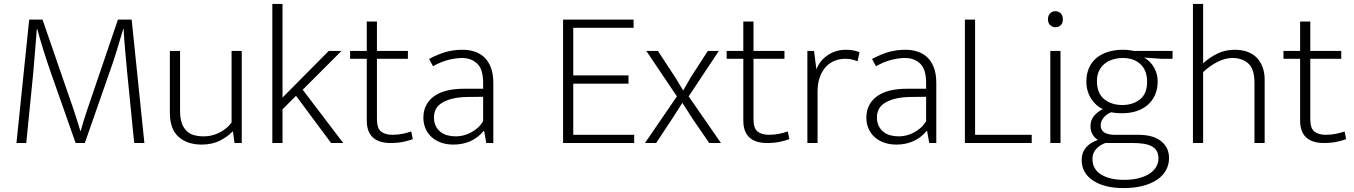

<svg xmlns="http://www.w3.org/2000/svg" viewBox="-20 -730 6909 980"><path d="M129 -630H197L357 -167Q363 -149 372.5 -118.5Q382 -88 390 -62H392Q399 -88 408.5 -118.5Q418 -149 424 -166L582 -630H652L717 0H665L629 -361Q624 -417 619 -471.5Q614 -526 611 -582H609Q595 -535 577 -475.5Q559 -416 539 -361L413 0H366L239 -361Q201 -469 170 -582H168Q164 -535 159.5 -476Q155 -417 150 -361L114 0H64Z M1162 -470H1214V0H1177L1169 -59H1167Q1143 -33 1103 -12.5Q1063 8 1009 8Q936 8 891.5 -31.5Q847 -71 847 -155V-470H899V-166Q899 -127 908 -101.5Q917 -76 933 -61Q949 -46 971.5 -40Q994 -34 1020 -34Q1065 -34 1103.5 -55Q1142 -76 1162 -105Z M1422 -172V0H1370V-710H1422V-232L1658 -470H1723L1525 -272L1732 0H1670L1491 -241Z M2062 -430H1904V-122Q1904 -75 1925 -58.5Q1946 -42 1983 -42Q2012 -42 2037 -47.5Q2062 -53 2079 -59L2087 -20Q2067 -12 2038 -6Q2009 0 1974 0Q1914 0 1883 -28.5Q1852 -57 1852 -115V-430H1767V-470H1852V-620H1904V-470H2062Z M2170 -429Q2217 -454 2256.5 -465Q2296 -476 2341 -476Q2373 -476 2401.5 -467Q2430 -458 2451.5 -438Q2473 -418 2485.5 -385.5Q2498 -353 2498 -306V0H2462L2451 -62H2449Q2420 -27 2381 -9.5Q2342 8 2294 8Q2261 8 2233 -1.5Q2205 -11 2184.5 -29Q2164 -47 2152.5 -72.5Q2141 -98 2141 -129Q2141 -166 2156 -194Q2171 -222 2198 -240.5Q2225 -259 2262.5 -268Q2300 -277 2346 -277H2446V-308Q2446 -376 2416 -405Q2386 -434 2338 -434Q2309 -434 2271 -425Q2233 -416 2190 -392ZM2446 -236 2363 -235Q2318 -234 2286 -225.5Q2254 -217 2233.5 -203.5Q2213 -190 2204 -171.5Q2195 -153 2195 -132Q2195 -106 2204 -87.5Q2213 -69 2228 -57Q2243 -45 2263.5 -39.5Q2284 -34 2307 -34Q2325 -34 2344 -38.5Q2363 -43 2381.5 -52.5Q2400 -62 2417 -76.5Q2434 -91 2446 -112Z M2854 -630H3214V-588H2906V-345H3188V-303H2906V-42H3217V0H2854Z M3495 -238 3660 0H3600L3519 -118L3463 -205L3409 -121L3329 0H3272L3435 -238L3279 -470H3338L3428 -333L3467 -268L3508 -339L3593 -470H3649Z M3984 -430H3826V-122Q3826 -75 3847 -58.5Q3868 -42 3905 -42Q3934 -42 3959 -47.5Q3984 -53 4001 -59L4009 -20Q3989 -12 3960 -6Q3931 0 3896 0Q3836 0 3805 -28.5Q3774 -57 3774 -115V-430H3689V-470H3774V-620H3826V-470H3984Z M4101 0V-470H4135L4147 -376Q4164 -421 4205 -448.5Q4246 -476 4297 -476Q4321 -476 4339 -472Q4357 -468 4367 -463L4357 -417Q4345 -422 4330 -426Q4315 -430 4295 -430Q4266 -430 4240.5 -420Q4215 -410 4195.5 -389Q4176 -368 4164.5 -336.5Q4153 -305 4153 -262V0Z M4431 -429Q4478 -454 4517.5 -465Q4557 -476 4602 -476Q4634 -476 4662.5 -467Q4691 -458 4712.5 -438Q4734 -418 4746.5 -385.5Q4759 -353 4759 -306V0H4723L4712 -62H4710Q4681 -27 4642 -9.5Q4603 8 4555 8Q4522 8 4494 -1.5Q4466 -11 4445.5 -29Q4425 -47 4413.5 -72.5Q4402 -98 4402 -129Q4402 -166 4417 -194Q4432 -222 4459 -240.5Q4486 -259 4523.5 -268Q4561 -277 4607 -277H4707V-308Q4707 -376 4677 -405Q4647 -434 4599 -434Q4570 -434 4532 -425Q4494 -416 4451 -392ZM4707 -236 4624 -235Q4579 -234 4547 -225.5Q4515 -217 4494.5 -203.5Q4474 -190 4465 -171.5Q4456 -153 4456 -132Q4456 -106 4465 -87.5Q4474 -69 4489 -57Q4504 -45 4524.5 -39.5Q4545 -34 4568 -34Q4586 -34 4605 -38.5Q4624 -43 4642.5 -52.5Q4661 -62 4678 -76.5Q4695 -91 4707 -112Z M4905 -630H4957V-42H5246V0H4905Z M5341 0V-470H5393V0ZM5368 -591Q5352 -591 5340.5 -601.5Q5329 -612 5329 -631Q5329 -651 5340 -662Q5351 -673 5367 -673Q5382 -673 5393.5 -662.5Q5405 -652 5405 -631Q5405 -611 5394 -601Q5383 -591 5368 -591Z M5525 -314Q5525 -353 5538.5 -383.5Q5552 -414 5577 -434.5Q5602 -455 5636.5 -465.5Q5671 -476 5712 -476Q5730 -476 5743.5 -474Q5757 -472 5770 -470H5965V-430H5907L5820 -436Q5851 -419 5870 -386Q5889 -353 5889 -315Q5889 -276 5875.5 -245.5Q5862 -215 5837.5 -194Q5813 -173 5780 -162.5Q5747 -152 5708 -152Q5694 -152 5680.5 -153Q5667 -154 5652 -157Q5628 -148 5613 -129.5Q5598 -111 5598 -91Q5598 -65 5617.5 -53.5Q5637 -42 5667 -42H5789Q5867 -42 5907 -9Q5947 24 5947 76Q5947 111 5931 139.5Q5915 168 5885 188Q5855 208 5812 219Q5769 230 5715 230Q5617 230 5559 191.5Q5501 153 5501 86Q5501 49 5522.5 23.5Q5544 -2 5584 -16Q5569 -24 5557.5 -42.5Q5546 -61 5546 -85Q5546 -118 5565 -139.5Q5584 -161 5609 -173Q5593 -180 5578 -193Q5563 -206 5551 -224Q5539 -242 5532 -264.5Q5525 -287 5525 -314ZM5622 0Q5593 10 5574.5 31Q5556 52 5556 80Q5556 134 5600.5 161Q5645 188 5716 188Q5763 188 5796.5 178.5Q5830 169 5851.5 153.5Q5873 138 5883 118.5Q5893 99 5893 79Q5893 55 5883.5 39.5Q5874 24 5856.5 15.5Q5839 7 5815.5 3.5Q5792 0 5764 0ZM5835 -312Q5835 -371 5801 -402.5Q5767 -434 5712 -434Q5684 -434 5660 -426.5Q5636 -419 5618 -404.5Q5600 -390 5589.5 -368Q5579 -346 5579 -316Q5579 -254 5616 -224Q5653 -194 5708 -194Q5763 -194 5799 -223Q5835 -252 5835 -312Z M6121 0H6069V-710H6121V-407Q6154 -437 6194 -456.5Q6234 -476 6282 -476Q6321 -476 6350 -464.5Q6379 -453 6397.5 -432.5Q6416 -412 6425.5 -384.5Q6435 -357 6435 -324V0H6383V-308Q6383 -377 6352 -405.5Q6321 -434 6270 -434Q6234 -434 6195 -414.5Q6156 -395 6121 -362Z M6826 -430H6668V-122Q6668 -75 6689 -58.5Q6710 -42 6747 -42Q6776 -42 6801 -47.5Q6826 -53 6843 -59L6851 -20Q6831 -12 6802 -6Q6773 0 6738 0Q6678 0 6647 -28.5Q6616 -57 6616 -115V-430H6531V-470H6616V-620H6668V-470H6826Z"/></svg>

Font: Mukta ExtraLight
Style: Regular
Weight: 275
Designer: Girish Dalvi and Yashodeep Gholap
Foundry: Ek Type
Version: Version 2.538;PS 1.002;hotconv 16.6.51;makeotf.lib2.5.65220;